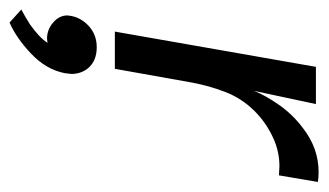

<svg xmlns="http://www.w3.org/2000/svg" viewBox="-188 -296 671 392"><g transform="rotate(90 147.0 -100.5)"><path d="M92 0H16L88 -410.5H164L137 -284Q146 -307 165.5 -335Q185 -363 213 -384Q254 -416 303 -416Q314 -416 323 -414.5L309.5 -335L291 -336Q263 -336 237 -325Q202.5 -310 177.2 -284.2Q152 -258.5 139.2 -225.2Q126.5 -192 120 -157ZM-2.5 215 -29 191Q-14 183 1 173.5Q28 154.5 39 137.5L30.5 138.5Q12 138.5 -2.5 126Q-17 113.5 -17 97L-16 89.5Q-12 68 5.5 52.5Q23 37 48 37Q76 37 91 55Q102 68.5 102.5 88L101 101.5Q94 140 60 172Q28.5 201.5 -2.5 215Z"/></g></svg>

Font: Lucymar Sans
Style: Italic
Weight: 400
Italic angle: -10°
Foundry: The League of Moveable Type (original font) / Main changes by Cristiano Sobral with portions from Mirco Monsees
Version: Version 2.00;August 30, 2020;FontCreator 13.0.0.2681 64-bit